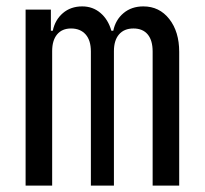

<svg xmlns="http://www.w3.org/2000/svg" viewBox="-20 -580 640 600"><path d="M60 0V-550H139V-484H145Q152 -518 176.5 -539Q201 -560 237 -560Q270 -560 294 -539.5Q318 -519 328 -484H334Q341 -518 366 -539Q391 -560 428 -560Q478 -560 509 -520.5Q540 -481 540 -418V0H457V-419Q457 -454 441.5 -472.5Q426 -491 397 -491Q368 -491 352 -472.5Q336 -454 336 -420V0H264V-419Q264 -454 247.5 -472.5Q231 -491 202 -491Q174 -491 158.5 -472.5Q143 -454 143 -420V0Z"/></svg>

Font: NKDuy Mono
Style: Regular
Weight: 400
Monospace: yes
Designer: NKDuy
Foundry: NKDuy
Version: Version 2.251; ttfautohint (v1.8.4.7-5d5b)